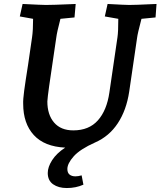

<svg xmlns="http://www.w3.org/2000/svg" viewBox="-20 -730 810 969"><path d="M221 143Q221 113 243 78.5Q265 44 309 15Q204 10 150.5 -48.5Q97 -107 97 -206Q96 -227 102 -272Q108 -317 122 -405L142 -543Q147 -577 147 -635L80 -647L94 -710Q192 -705 212 -705Q247 -705 339 -709L362 -710L356 -642L285 -635Q267 -566 264 -540L255 -479Q236 -352 228 -295Q220 -238 219 -218Q219 -151 253 -111.5Q287 -72 350 -72Q429 -72 474 -122.5Q519 -173 532 -263L573 -543Q577 -570 577 -635L509 -647L523 -710Q613 -705 632 -705Q664 -705 746 -709L770 -710L765 -642L694 -635Q674 -559 672 -540L632 -267Q618 -174 574.5 -108Q531 -42 460 -11Q384 23 352 59Q320 95 320 123Q320 142 331 151Q342 160 361 160Q375 160 392 155L401 202Q363 219 317 219Q275 219 248 200Q221 181 221 143Z"/></svg>

Font: Andada Pro
Style: Bold Italic
Weight: 700
Italic angle: -7°
Designer: Carolina Giovagnoli
Foundry: Huerta Tipografica
Version: Version 3.005; ttfautohint (v1.8.4)